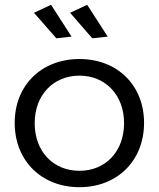

<svg xmlns="http://www.w3.org/2000/svg" viewBox="-20 -774 659 797"><path d="M192 -754 121 -721 214 -615 277 -622ZM342 -754 271 -721 363 -615 427 -622ZM310 -529C152 -529 41 -420 41 -264C41 -107 152 3 310 3C467 3 578 -107 578 -264C578 -420 467 -529 310 -529ZM310 -460C418 -460 495 -379 495 -263C495 -145 418 -65 310 -65C201 -65 124 -145 124 -263C124 -379 201 -460 310 -460Z"/></svg>

Font: Juman Normal
Style: Regular
Weight: 300
Designer: Bandar Raffah (Arabic) Julieta Ulanovsky (Latin)
Foundry: Caramella
Version: Version 5.022;PS 005.022;hotconv 1.0.88;makeotf.lib2.5.64775